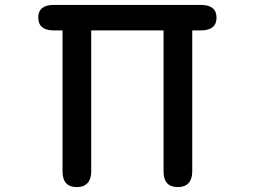

<svg xmlns="http://www.w3.org/2000/svg" viewBox="-20 -735 1040 783"><path d="M235 -36V-611H199Q136 -611 136 -664Q136 -689 152 -702Q168 -715 199 -715H799Q863 -715 863 -663Q863 -611 799 -611H764V-36Q764 -5 749 11.5Q734 28 705 28Q647 28 647 -36V-611H352V-36Q352 -5 337 11.5Q322 28 293 28Q235 28 235 -36Z"/></svg>

Font: 寒蝉全圆体 Bold
Style: Regular
Weight: 700
Designer: Warren2060
      Designed by Motoya company      

      [Varela Round]
      Joe Prince(Latin component); Avraham Cornf
Foundry: ChillType
Version: Version 3.200